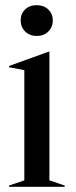

<svg xmlns="http://www.w3.org/2000/svg" viewBox="-20 -722 292 742"><path d="M15 -5 74 -25V-451L15 -462V-467L170 -523H171V-25L230 -5V0H15ZM60 -643Q60 -669 77 -685.5Q94 -702 122 -702Q149 -702 166.5 -685.5Q184 -669 184 -643Q184 -617 166.5 -600Q149 -583 122 -583Q95 -583 77.5 -600Q60 -617 60 -643Z"/></svg>

Font: Nyght Serif
Style: Regular
Weight: 400
Designer: Maksym Kobuzan
Version: Version 0.410;July 4, 2025;FontCreator 15.0.0.2958 64-bit